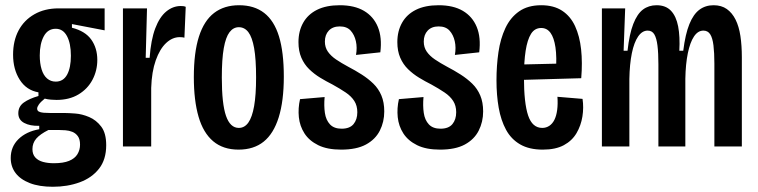

<svg xmlns="http://www.w3.org/2000/svg" viewBox="-20 -560 2899 734"><path d="M182 154Q130 154 94 140Q58 126 39.5 101.5Q21 77 21 44Q21 1 50.5 -28Q80 -57 130 -66V-79Q95 -78 72.5 -90Q50 -102 50 -127Q50 -153 71 -168Q92 -183 127 -193V-207Q81 -215 55.5 -255Q30 -295 30 -351Q30 -404 51 -443.5Q72 -483 111.5 -505.5Q151 -528 204 -528H380V-444L255 -468V-454Q306 -441 329 -408.5Q352 -376 352 -331Q352 -290 333.5 -255Q315 -220 280 -199Q245 -178 196 -178Q188 -178 175 -179Q162 -180 151 -183Q135 -170 128.5 -160.5Q122 -151 122 -145Q122 -137 128.5 -133.5Q135 -130 146.5 -129Q158 -128 173 -128H228Q242 -128 268 -126Q294 -124 321 -112.5Q348 -101 367 -76Q386 -51 386 -5Q386 50 358.5 85Q331 120 284.5 137Q238 154 182 154ZM186 64Q222 64 244 55Q266 46 276 29.5Q286 13 286 -7Q286 -28 277.5 -39.5Q269 -51 256.5 -56Q244 -61 230 -62Q216 -63 206 -63H165Q133 -47 118.5 -30Q104 -13 104 10Q104 30 115 42Q126 54 144.5 59Q163 64 186 64ZM193 -248Q222 -248 236.5 -274.5Q251 -301 251 -347Q251 -394 236 -422Q221 -450 193 -450Q163 -450 147.5 -421.5Q132 -393 132 -348Q132 -318 139 -295Q146 -272 160 -260Q174 -248 193 -248Z M450 0V-299V-528H542L537 -339H552Q557 -408 573.5 -451.5Q590 -495 615.5 -516Q641 -537 671 -537Q676 -537 680.5 -536.5Q685 -536 690 -534L685 -416Q682 -417 677 -417.5Q672 -418 667 -418Q639 -418 615 -395.5Q591 -373 575.5 -329.5Q560 -286 558 -224V0Z M892 12Q833 12 795 -20Q757 -52 739 -114Q721 -176 721 -265Q721 -359 740.5 -420Q760 -481 798.5 -510.5Q837 -540 894 -540Q952 -540 990 -510.5Q1028 -481 1046.5 -421Q1065 -361 1065 -267Q1065 -174 1045.5 -111.5Q1026 -49 988 -18.5Q950 12 892 12ZM893 -71Q915 -71 929.5 -91.5Q944 -112 951.5 -154.5Q959 -197 959 -264Q959 -334 951.5 -376Q944 -418 929.5 -437Q915 -456 893 -456Q872 -456 857.5 -437Q843 -418 835.5 -376Q828 -334 828 -263Q828 -163 844 -117Q860 -71 893 -71Z M1284 12Q1231 12 1196.5 -5Q1162 -22 1144 -50Q1126 -78 1122.5 -112Q1119 -146 1127 -181L1221 -189Q1218 -156 1222 -128.5Q1226 -101 1241.5 -84.5Q1257 -68 1286 -68Q1317 -68 1331.5 -85.5Q1346 -103 1346 -131Q1346 -156 1334.5 -174Q1323 -192 1301.5 -206.5Q1280 -221 1251 -237Q1227 -249 1204 -263Q1181 -277 1162 -295.5Q1143 -314 1132 -339.5Q1121 -365 1121 -399Q1121 -441 1139 -473Q1157 -505 1192 -522.5Q1227 -540 1279 -540Q1335 -540 1371.5 -518.5Q1408 -497 1424.5 -457Q1441 -417 1434 -360L1341 -350Q1346 -378 1340.5 -402.5Q1335 -427 1320.5 -443Q1306 -459 1279 -459Q1252 -459 1237 -443Q1222 -427 1222 -401Q1222 -379 1233.5 -362.5Q1245 -346 1265 -332.5Q1285 -319 1311 -305Q1338 -291 1363 -275Q1388 -259 1407.5 -240Q1427 -221 1438 -195Q1449 -169 1449 -134Q1449 -94 1432 -60.5Q1415 -27 1379 -7.5Q1343 12 1284 12Z M1662 12Q1609 12 1574.5 -5Q1540 -22 1522 -50Q1504 -78 1500.5 -112Q1497 -146 1505 -181L1599 -189Q1596 -156 1600 -128.5Q1604 -101 1619.5 -84.5Q1635 -68 1664 -68Q1695 -68 1709.5 -85.5Q1724 -103 1724 -131Q1724 -156 1712.5 -174Q1701 -192 1679.5 -206.5Q1658 -221 1629 -237Q1605 -249 1582 -263Q1559 -277 1540 -295.5Q1521 -314 1510 -339.5Q1499 -365 1499 -399Q1499 -441 1517 -473Q1535 -505 1570 -522.5Q1605 -540 1657 -540Q1713 -540 1749.5 -518.5Q1786 -497 1802.5 -457Q1819 -417 1812 -360L1719 -350Q1724 -378 1718.5 -402.5Q1713 -427 1698.5 -443Q1684 -459 1657 -459Q1630 -459 1615 -443Q1600 -427 1600 -401Q1600 -379 1611.5 -362.5Q1623 -346 1643 -332.5Q1663 -319 1689 -305Q1716 -291 1741 -275Q1766 -259 1785.5 -240Q1805 -221 1816 -195Q1827 -169 1827 -134Q1827 -94 1810 -60.5Q1793 -27 1757 -7.5Q1721 12 1662 12Z M2055 12Q2003 12 1968.5 -8Q1934 -28 1914.5 -64Q1895 -100 1886.5 -148Q1878 -196 1878 -253Q1878 -309 1885.5 -360.5Q1893 -412 1912 -452.5Q1931 -493 1964.5 -516.5Q1998 -540 2049 -540Q2097 -540 2129 -519Q2161 -498 2178.5 -460Q2196 -422 2201.5 -371.5Q2207 -321 2202 -261L1954 -254V-313L2123 -317L2105 -285Q2109 -342 2103.5 -379Q2098 -416 2084.5 -434.5Q2071 -453 2049 -453Q2024 -453 2010 -430.5Q1996 -408 1989.5 -366Q1983 -324 1983 -265Q1983 -166 1999 -118.5Q2015 -71 2053 -71Q2068 -71 2080 -79Q2092 -87 2099.5 -102Q2107 -117 2110 -139.5Q2113 -162 2111 -190L2207 -182Q2212 -149 2206.5 -114.5Q2201 -80 2184 -51Q2167 -22 2135.5 -5Q2104 12 2055 12Z M2281 0V-328V-528H2370L2364 -366H2379Q2386 -430 2401 -468.5Q2416 -507 2438 -523.5Q2460 -540 2490 -540Q2525 -540 2545 -519Q2565 -498 2572.5 -459Q2580 -420 2577 -366H2592Q2600 -430 2615.5 -468Q2631 -506 2654 -523Q2677 -540 2708 -540Q2738 -540 2758.5 -525.5Q2779 -511 2792 -485Q2805 -459 2810.5 -422.5Q2816 -386 2816 -341V0H2711V-317Q2711 -358 2707.5 -386.5Q2704 -415 2695 -429Q2686 -443 2669 -443Q2648 -443 2633 -420.5Q2618 -398 2609.5 -356.5Q2601 -315 2600 -259V0H2497V-314Q2497 -357 2493.5 -385.5Q2490 -414 2481.5 -428.5Q2473 -443 2456 -443Q2435 -443 2419.5 -420.5Q2404 -398 2395.5 -356.5Q2387 -315 2386 -258V0Z"/></svg>

Font: Bricolage Grotesque 48pt Condensed Medium
Style: Regular
Weight: 500
Width: 3
Designer: Mathieu Triay
Foundry: Atelier Triay
Version: Version 1.001;gftools[0.9.33.dev8+g029e19f]